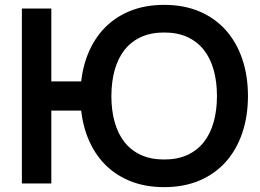

<svg xmlns="http://www.w3.org/2000/svg" viewBox="-20 -755 1070 790"><path d="M70 0V-720H191.2V-420.2H330.2V-299.8H191.2V0ZM655.5 15Q574.6 15 510.5 -12.1Q446.5 -39.2 402.2 -88.8Q358 -138.2 334.4 -207.2Q310.8 -276.2 310.8 -360Q310.8 -443.8 334.4 -512.8Q358 -581.8 402.2 -631.2Q446.5 -680.8 510.5 -707.9Q574.6 -735 655.5 -735Q736.4 -735 800.5 -707.9Q864.5 -680.8 908.8 -631.2Q953 -581.8 976.6 -512.8Q1000.2 -443.8 1000.2 -360Q1000.2 -276.2 976.6 -207.2Q953 -138.2 908.8 -88.8Q864.5 -39.2 800.5 -12.1Q736.4 15 655.5 15ZM655.5 -98.7Q710 -98.7 750.8 -117.3Q791.5 -136 818.5 -170.2Q845.6 -204.5 859.1 -252.8Q872.7 -301.2 872.7 -360Q872.7 -419.2 859.1 -467.4Q845.6 -515.5 818.5 -549.8Q791.5 -584 750.8 -602.7Q710 -621.3 655.5 -621.3Q601 -621.3 560.3 -602.7Q519.6 -584 492.6 -549.8Q465.6 -515.5 452 -467.4Q438.5 -419.2 438.3 -360Q438.2 -301.2 451.8 -252.8Q465.2 -204.5 492.3 -170.2Q519.4 -136 560.2 -117.3Q601 -98.7 655.5 -98.7Z"/></svg>

Font: Vela Sans GX ExtLt
Style: Regular
Weight: 200
Designer: Principal design: Mikhail Sharanda - project Manrope.
Design modification: Ravid Balaliev
Foundry: Mikhail Sharanda
Version: Version 1.001